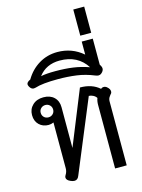

<svg xmlns="http://www.w3.org/2000/svg" viewBox="-161 -1225 983 1326"><g transform="rotate(-15 330.0 -562.5)"><path d="M146 -28Q146 -36 152 -45Q165 -65 165 -90V-417Q147 -409 129 -409Q88 -409 61.5 -435Q35 -461 35 -504Q35 -547 64.5 -575Q94 -603 142 -603Q190 -603 218 -576Q246 -549 246 -504V-213L404 -603Q490 -603 543 -556Q551 -564 563 -564Q576 -564 586 -555Q605 -539 605 -522Q605 -514 602 -509Q599 -504 593 -498Q592 -496 587 -489.5Q582 -483 579.5 -475Q577 -467 577 -457V0H494V-455Q494 -481 502 -502Q494 -515 478.5 -523Q463 -531 448 -531L235 -17Q225 10 202 10Q189 10 174 3Q146 -9 146 -28ZM186 -504Q186 -523 173 -535.5Q160 -548 142 -548Q123 -548 110 -535.5Q97 -523 97 -504Q97 -485 109.5 -472.5Q122 -460 142 -460Q160 -460 173 -472.5Q186 -485 186 -504Z M589 -690Q589 -672 570 -657Q562 -650 550 -650Q542 -650 529 -655Q466 -681 403.5 -689.5Q341 -698 272 -698Q160 -698 108 -681Q100 -679 95 -679Q77 -679 65 -701Q60 -711 60 -717Q60 -733 87 -745Q124 -808 183.5 -844Q243 -880 316 -880Q420 -880 498 -813V-906H577V-720L584 -708Q589 -698 589 -690ZM508 -720Q445 -819 316 -819Q219 -819 165 -748Q204 -756 268 -756Q339 -756 395 -748Q451 -740 508 -720Z M499 -1135H577V-948H499Z"/></g></svg>

Font: Niramit
Style: Regular
Weight: 400
Version: Version 1.000; ttfautohint (v1.6)